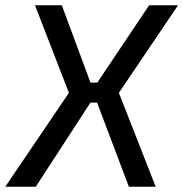

<svg xmlns="http://www.w3.org/2000/svg" viewBox="-41 -710 697 730"><path d="M411 -357 551 0H449L328 -320H303L95 0H-21L221 -357L92 -690H194L303 -396H329L526 -690H636Z"/></svg>

Font: Exo 2.0 Medium
Style: Italic
Weight: 500
Italic angle: -8°
Designer: Natanael Gama
Version: Version 1.001;PS 001.001;hotconv 1.0.70;makeotf.lib2.5.58329